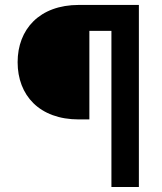

<svg xmlns="http://www.w3.org/2000/svg" viewBox="-20 -747 646 767"><path d="M534.8 0V-727.3H295.1C137.1 -727.3 50.4 -629.3 50.4 -498.6C50.4 -366.5 137.1 -269.9 295.1 -269.9H337V-623.6H425.1V0Z"/></svg>

Font: Margiela Sans Semi Bold
Style: Regular
Weight: 600
Designer: Stefan Endress, Andreas Faust
Version: Version 1.100;FEAKit 1.0